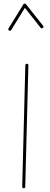

<svg xmlns="http://www.w3.org/2000/svg" viewBox="-20 -1022 272 1051"><path d="M109.9 8.3Q101.6 8.3 101.6 0L118.7 -664.6Q118.7 -672.9 127 -672.9Q135.3 -672.9 135.3 -664.6L118.2 0Q118.2 8.3 109.9 8.3ZM29.8 -855Q22.5 -859.4 26.9 -866.7L107.9 -998Q110.4 -1002.9 115.2 -1002.4Q120.1 -1002 122.1 -999L215.8 -881.3Q221.2 -875 214.4 -869.1Q208 -863.8 202.1 -870.6L116.2 -979L41.5 -857.9Q37.1 -850.6 29.8 -855Z"/></svg>

Font: Mikhak-FD Thin
Style: Regular
Weight: 100
Designer: Amin Abedi
Version: Version 3.2